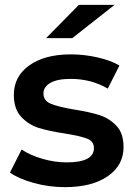

<svg xmlns="http://www.w3.org/2000/svg" viewBox="-20 -764 555 791"><path d="M21 -53 69 -148Q105 -124 155.5 -109.5Q206 -95 255 -95Q367 -95 367 -154Q367 -182 338.5 -193Q310 -204 247 -214Q181 -224 139.5 -237Q98 -250 67.5 -282.5Q37 -315 37 -373Q37 -449 100.5 -494.5Q164 -540 272 -540Q327 -540 382 -527.5Q437 -515 472 -494L424 -399Q356 -439 271 -439Q216 -439 187.5 -422.5Q159 -406 159 -379Q159 -349 189.5 -336.5Q220 -324 284 -313Q348 -303 389 -290Q430 -277 459.5 -246Q489 -215 489 -158Q489 -83 424 -38Q359 7 247 7Q182 7 120 -10Q58 -27 21 -53ZM305 -744H452L278 -607H170Z"/></svg>

Font: APTA Sans SemiBold
Style: Bold
Weight: 600
Version: Version 7.200